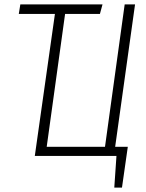

<svg xmlns="http://www.w3.org/2000/svg" viewBox="-20 -704 660 867"><path d="M589.8 -684.1 500 -41H557.1L530.8 143.1H496.1L505.9 0H137.2L228 -641.1H64.9L71.8 -684.1H442.9L431.2 -641.1H273.9L190.9 -41H454.1L543 -684.1Z"/></svg>

Font: Fira Sans Compressed ExtraLight
Style: Italic
Weight: 250
Width: 3
Italic angle: -8°
Designer: Carrois Corporate & Edenspiekermann AG
Foundry: Carrois Corporate GbR & Edenspiekermann AG
Version: Version 4.203;PS 004.203;hotconv 1.0.88;makeotf.lib2.5.64775